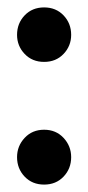

<svg xmlns="http://www.w3.org/2000/svg" viewBox="-20 -491 238 518"><path d="M99 7Q67 7 46.5 -14.5Q26 -36 26 -67Q26 -97 46.5 -119Q67 -141 99 -141Q131 -141 151.5 -119Q172 -97 172 -67Q172 -36 151.5 -14.5Q131 7 99 7ZM99 -324Q67 -324 46.5 -345.5Q26 -367 26 -397Q26 -428 46.5 -449.5Q67 -471 99 -471Q131 -471 151.5 -449.5Q172 -428 172 -397Q172 -367 151.5 -345.5Q131 -324 99 -324Z"/></svg>

Font: Phudu Light Medium
Style: Regular
Weight: 500
Version: Version 1.005;gftools[0.9.23]